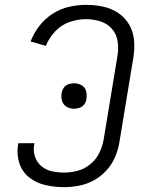

<svg xmlns="http://www.w3.org/2000/svg" viewBox="-20 -763 616 791"><path d="M243 8Q274 8 305.5 2Q337 -4 366.5 -20Q396 -36 419 -61.5Q442 -87 454.5 -117Q467 -147 472 -178L529 -523Q535 -559 532.5 -594.5Q530 -630 513 -660Q496 -690 468 -709Q440 -728 405.5 -735.5Q371 -743 335 -743Q300 -743 264.5 -735Q229 -727 197 -706.5Q165 -686 142 -656Q119 -626 106 -592L169 -574Q182 -607 207.5 -634Q233 -661 267 -672.5Q301 -684 334 -684Q365 -684 393.5 -675Q422 -666 441 -644.5Q460 -623 464.5 -593Q469 -563 464 -533L407 -188Q402 -160 389 -133Q376 -106 352 -86.5Q328 -67 300 -59.5Q272 -52 244 -52Q218 -52 193.5 -57.5Q169 -63 150.5 -78.5Q132 -94 124 -118Q116 -142 121 -168Q121 -170 122 -173H56Q55 -169 54 -165Q48 -126 60 -90Q72 -54 101 -31.5Q130 -9 167 -0.5Q204 8 243 8ZM285 -315Q296 -315 308 -319Q320 -323 327.5 -333.5Q335 -344 336 -355Q339 -372 334.5 -388Q330 -404 316 -412Q302 -420 285 -420Q274 -420 262 -416Q250 -412 243 -402Q236 -392 234 -380Q231 -363 235.5 -347.5Q240 -332 254 -323.5Q268 -315 285 -315Z"/></svg>

Font: Iosevka Sparkle Light
Style: Italic
Weight: 300
Italic angle: -9°
Designer: Belleve Invis
Foundry: Belleve Invis
Version: Version 4.5.0; ttfautohint (v1.8.3)